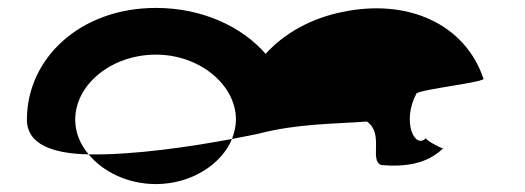

<svg xmlns="http://www.w3.org/2000/svg" viewBox="-20 -576 1325 485"><path d="M48 -274C48 -211 113 -188 204 -186C182 -212 170 -242 170 -274C170 -362 261 -438 374 -438C484 -438 576 -362 576 -274C576 -257 572 -241 566 -225C591 -230 614 -234 632 -238C730 -264 828 -263 907 -269C951 -238 912 -171 943 -159C1004 -154 1059 -162 1099 -201C1091 -203 1055 -222 1056 -227C1028 -198 994 -268 1032 -340C1045 -351 1212 -369 1201 -378C1154 -516 1010 -580 846 -546C766 -530 698 -492 651 -440C590 -510 489 -556 374 -556C182 -556 48 -428 48 -274ZM204 -186C240 -142 303 -111 374 -111C463 -111 540 -161 566 -225C465 -206 319 -184 204 -186ZM1056 -228V-227ZM1100 -202 1099 -201C1101 -201 1101 -201 1100 -200Z"/></svg>

Font: Ampere
Style: Ext
Weight: 400
Version: Version 1